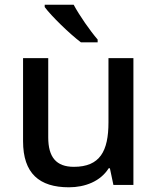

<svg xmlns="http://www.w3.org/2000/svg" viewBox="-20 -786 670 816"><path d="M293 -766H170V-756C197 -719 276 -642 324 -606H395V-618C363 -655 317 -721 293 -766ZM547 -539H441V-266C441 -144 405 -77 294 -77C219 -77 185 -118 185 -202V-539H78V-186C78 -49 147 10 273 10C341 10 407 -15 442 -71H447L462 0H547Z"/></svg>

Font: Noto Sans Gujarati UI Medium
Style: Regular
Weight: 500
Designer: Jelle Bosma - Monotype Design Team, Universal Thirst
Foundry: Monotype Imaging Inc.
Version: Version 2.106